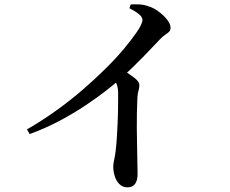

<svg xmlns="http://www.w3.org/2000/svg" viewBox="-20 -800 1040 868"><path d="M102 -215Q171 -255 234.5 -300.5Q298 -346 354 -394.5Q410 -443 457.5 -490Q505 -537 540 -579Q575 -621 597 -653Q624 -692 624 -710Q624 -723 608 -736Q592 -749 565 -763L571 -780Q590 -781 610.5 -780Q631 -779 650 -772Q674 -765 697.5 -747.5Q721 -730 736 -710.5Q751 -691 751 -675Q751 -663 744.5 -656.5Q738 -650 727 -643Q716 -636 702 -621Q671 -588 625 -540.5Q579 -493 520 -440Q499 -421 460 -390.5Q421 -360 368 -324.5Q315 -289 250.5 -254.5Q186 -220 114 -194ZM557 47Q535 47 520.5 33Q506 19 499 -3Q492 -25 492 -46Q492 -60 496 -77Q500 -94 503 -119Q506 -144 508 -174.5Q510 -205 511.5 -236.5Q513 -268 513.5 -297Q514 -326 514 -349Q514 -372 514 -385Q513 -407 506.5 -422Q500 -437 485 -457L526 -491Q559 -469 584.5 -450.5Q610 -432 610 -415Q610 -403 606 -389.5Q602 -376 601 -356Q598 -287 598.5 -218.5Q599 -150 600.5 -96Q602 -42 602 -14Q602 16 590.5 31.5Q579 47 557 47Z"/></svg>

Font: Noto Serif JP ExtraLight SemiBold
Style: Regular
Weight: 600
Version: Version 2.003-H1;hotconv 1.1.1;makeotfexe 2.6.0